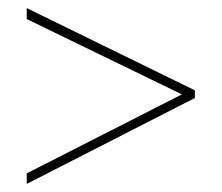

<svg xmlns="http://www.w3.org/2000/svg" viewBox="-20 -596 547 474"><path d="M46 -168V-142L461 -354V-373L46 -576V-549L429 -363Z"/></svg>

Font: Noto Sans Gujarati SemiCondensed Thin
Style: Regular
Weight: 100
Width: 4
Designer: Jelle Bosma - Monotype Design Team, Universal Thirst
Foundry: Monotype Imaging Inc.
Version: Version 2.106